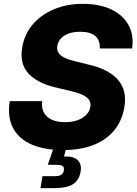

<svg xmlns="http://www.w3.org/2000/svg" viewBox="-20 -757 701 981"><path d="M301.3 9.8Q209.5 9.8 143.8 -17.8Q78.1 -45.4 47.6 -101.1Q17.1 -156.7 29.8 -240.2H195.3Q191.4 -205.1 204.6 -181.2Q217.8 -157.2 245.4 -145Q272.9 -132.8 312.5 -132.8Q348.6 -132.8 376.2 -142.8Q403.8 -152.8 420.9 -170.4Q438 -188 441.4 -210.9Q445.3 -231.9 435.1 -246.8Q424.8 -261.7 400.6 -272.9Q376.5 -284.2 336.9 -293L263.2 -310.5Q172.4 -331.5 126 -380.9Q79.6 -430.2 93.3 -513.2Q104 -580.6 146.2 -630.9Q188.5 -681.2 254.6 -709.2Q320.8 -737.3 403.3 -737.3Q487.8 -737.3 547.9 -709Q607.9 -680.7 636.5 -629.2Q665 -577.6 654.8 -509.3H489.7Q492.7 -549.8 467.5 -572.3Q442.4 -594.7 390.1 -594.7Q356 -594.7 330.8 -585.7Q305.7 -576.7 291 -560.3Q276.4 -543.9 272.9 -523.4Q269 -501.5 279.5 -486.3Q290 -471.2 312.7 -460.7Q335.4 -450.2 367.7 -442.9L427.7 -428.2Q479.5 -416.5 518.1 -397.5Q556.6 -378.4 580.8 -351.6Q605 -324.7 614 -289.8Q623 -254.9 615.7 -210.9Q604.5 -141.6 564.5 -92Q524.4 -42.5 458 -16.4Q391.6 9.8 301.3 9.8ZM187 204.1 196.8 143.1H260.3Q282.2 143.1 293 136Q303.7 128.9 306.2 113.8Q308.6 98.6 300.3 91.8Q292 85 270 85H224.1L260.7 -20.5H321.3L317.9 0L307.1 43Q353 39.6 375.7 60.1Q398.4 80.6 392.1 118.7Q384.3 164.1 352.8 184.1Q321.3 204.1 259.8 204.1Z"/></svg>

Font: Inter 16pt ExtraBold
Style: Italic
Weight: 800
Italic angle: -9.3988°
Version: Version 4.001;git-66647c0bb